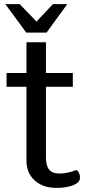

<svg xmlns="http://www.w3.org/2000/svg" viewBox="-20 -906 424 936"><path d="M370 -42Q370 -22 355 -13Q340 -2 313.5 4Q287 10 256 10Q189 10 149 -26.5Q109 -63 109 -124V-483H12V-550H109V-700H204V-550H335V-483H204V-137Q204 -97 220 -78.5Q236 -60 269 -60Q309 -60 352 -77Q360 -73 365 -63.5Q370 -54 370 -42ZM6 -886H76L158 -801L238 -886H308L207 -747H108Z"/></svg>

Font: Krub Medium
Style: Regular
Weight: 500
Designer: Ekaluck Peanpanawate
Foundry: Cadson Demak Co.,Ltd.
Version: Version 1.000; ttfautohint (v1.6)